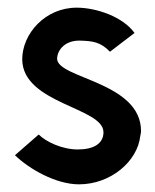

<svg xmlns="http://www.w3.org/2000/svg" viewBox="-20 -477 404 501"><path d="M19 -72C56 -36 126 4 186 4C270 4 339 -57 346 -122C347 -126 348 -131 348 -135C348 -264 129 -272 129 -324C130 -349 152 -372 189 -371C221 -370 242 -368 267 -342L331 -391C301 -433 232 -457 180 -457C98 -457 38 -389 38 -322C39 -206 250 -197 250 -132C250 -102 224 -87 183 -87C142 -87 100 -107 81 -126Z"/></svg>

Font: Rabbid Highway Sign II Hop
Style: Regular
Weight: 400
Foundry: Cannot Into Space Fonts
Version: Version 0.277